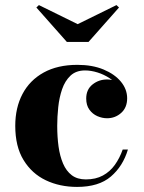

<svg xmlns="http://www.w3.org/2000/svg" viewBox="-20 -725 568 755"><path d="M283 10Q215 10 160 -16.2Q105 -42.5 72.5 -95.8Q40 -149 40 -230Q40 -301.5 68.5 -355.5Q97 -409.5 151.8 -439.8Q206.5 -470 284.5 -470Q343 -470 387 -451.8Q431 -433.5 455.5 -403.8Q480 -374 480 -338.5Q480 -302 456.5 -281Q433 -260 401 -260Q382 -260 363 -268.2Q344 -276.5 331.5 -293.8Q319 -311 319 -337.5Q319 -373 343.8 -392.8Q368.5 -412.5 401 -412.5Q431.5 -412.5 455.2 -393.2Q479 -374 479 -338.5H460Q460 -362.5 446.5 -382.8Q433 -403 411 -417.5Q389 -432 363.5 -440Q338 -448 314.5 -448Q279 -448 257.2 -427.5Q235.5 -407 224.2 -374.2Q213 -341.5 209 -303.5Q205 -265.5 205 -230Q205 -187 210.2 -149Q215.5 -111 228 -81.8Q240.5 -52.5 262.2 -36Q284 -19.5 317.5 -19.5Q356.5 -19.5 384.5 -34.8Q412.5 -50 431.5 -76.5Q450.5 -103 462.5 -137H483Q463.5 -71.5 416 -30.8Q368.5 10 283 10ZM243 -560 123 -695.5 133 -705 285.5 -630 438 -705 448 -695.5 328 -560Z"/></svg>

Font: Bodoni Moda 11pt
Style: Bold
Weight: 700
Designer: Owen Earl
Foundry: indestructible type
Version: Version 2.004